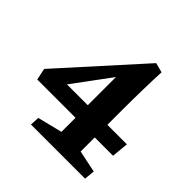

<svg xmlns="http://www.w3.org/2000/svg" viewBox="-158 -731 866 866"><g transform="rotate(45 275.0 -297.5)"><path d="M278.8 -163.1V-73.2L160.6 -43.9L158.2 0.5H503.4L508.3 -49.8L402.8 -71.8V-161.6H519.5L527.3 -242.2H402.8V-333Q402.8 -397.5 404.3 -467.3Q405.8 -537.1 408.2 -582.5L361.8 -594.7L22.9 -218.8L34.7 -163.1ZM277.8 -421.9V-242.2H145Z"/></g></svg>

Font: Neuton
Style: Bold
Weight: 700
Designer: Brian M Zick
Foundry: Brian M Zick
Version: Version 1.560